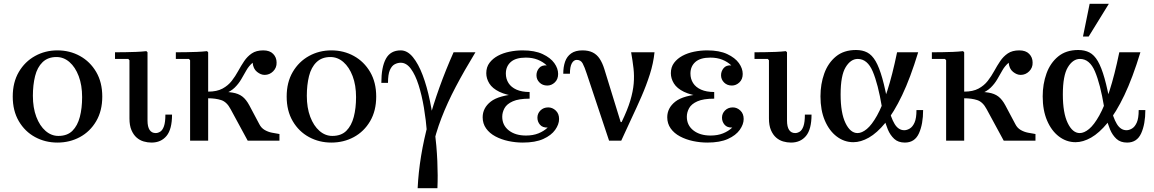

<svg xmlns="http://www.w3.org/2000/svg" viewBox="-20 -740 6071 1010"><path d="M282 -475Q347 -475 400.5 -445.5Q454 -416 486 -361.5Q518 -307 518 -232Q518 -157 486 -102.5Q454 -48 400.5 -19Q347 10 282 10Q218 10 164.5 -19Q111 -48 79 -102.5Q47 -157 47 -232Q47 -307 79 -361.5Q111 -416 164.5 -445.5Q218 -475 282 -475ZM287 -25Q334 -25 361 -52Q388 -79 400 -125Q412 -171 412 -229Q412 -292 394 -339.5Q376 -387 345.5 -413.5Q315 -440 277 -440Q232 -440 204 -413Q176 -386 164.5 -339.5Q153 -293 153 -236Q153 -173 171 -125.5Q189 -78 219.5 -51.5Q250 -25 287 -25Z M777 10Q756 10 735.5 4Q715 -2 698.5 -16.5Q682 -31 671.5 -55.5Q661 -80 661 -117V-423L655 -430H585V-465Q611 -465 639.5 -465.5Q668 -466 696 -467Q724 -468 750 -471L756 -465V-106Q756 -73 767 -56.5Q778 -40 799 -40Q811 -40 823 -47.5Q835 -55 842.5 -76Q850 -97 850 -137H885Q885 -60 856 -25Q827 10 777 10Z M980 0V-423L974 -430H905V-465Q931 -465 959.5 -465.5Q988 -466 1015.5 -467Q1043 -468 1069 -471L1075 -465V0ZM1283 0 1193 -166Q1173 -204 1143.5 -213.5Q1114 -223 1075 -223V-258H1122Q1171 -258 1202.5 -253Q1234 -248 1254.5 -232.5Q1275 -217 1292 -185L1344 -87Q1354 -67 1372 -56.5Q1390 -46 1410.5 -42Q1431 -38 1450 -35V0ZM1075 -234V-258Q1121 -258 1150.5 -274Q1180 -290 1199 -314.5Q1218 -339 1233 -366.5Q1248 -394 1264.5 -418.5Q1281 -443 1304.5 -459Q1328 -475 1365 -475Q1399 -475 1417 -456.5Q1435 -438 1435 -411Q1436 -384 1417 -365Q1398 -346 1372 -346Q1352 -346 1332 -362Q1312 -378 1309 -410Q1289 -393 1276 -370Q1263 -347 1249 -323Q1235 -299 1214.5 -279Q1194 -259 1161 -246.5Q1128 -234 1075 -234Z M1723 -475Q1788 -475 1841.5 -445.5Q1895 -416 1927 -361.5Q1959 -307 1959 -232Q1959 -157 1927 -102.5Q1895 -48 1841.5 -19Q1788 10 1723 10Q1659 10 1605.5 -19Q1552 -48 1520 -102.5Q1488 -157 1488 -232Q1488 -307 1520 -361.5Q1552 -416 1605.5 -445.5Q1659 -475 1723 -475ZM1728 -25Q1775 -25 1802 -52Q1829 -79 1841 -125Q1853 -171 1853 -229Q1853 -292 1835 -339.5Q1817 -387 1786.5 -413.5Q1756 -440 1718 -440Q1673 -440 1645 -413Q1617 -386 1605.5 -339.5Q1594 -293 1594 -236Q1594 -173 1612 -125.5Q1630 -78 1660.5 -51.5Q1691 -25 1728 -25Z M2233 212Q2236 162 2234 97Q2232 32 2226.5 -38Q2221 -108 2210 -173.5Q2199 -239 2182 -292.5Q2165 -346 2141.5 -378Q2118 -410 2088 -410Q2072 -410 2056.5 -402Q2041 -394 2031 -371.5Q2021 -349 2021 -304H1986Q1986 -387 2010 -431Q2034 -475 2088 -475Q2123 -475 2152 -439.5Q2181 -404 2203.5 -344.5Q2226 -285 2241.5 -209.5Q2257 -134 2267 -52.5Q2277 29 2280.5 107Q2284 185 2281 250H2233ZM2366 -465H2481Q2422 -368 2377.5 -283.5Q2333 -199 2302 -118.5Q2271 -38 2254 43Q2237 124 2233 212V250H2177Q2185 83 2234 -97.5Q2283 -278 2366 -465Z M2519 -123Q2519 -172 2561.5 -205.5Q2604 -239 2708 -246L2707 -232Q2644 -239 2607 -257Q2570 -275 2554 -301Q2538 -327 2538 -355Q2538 -387 2555 -409.5Q2572 -432 2599 -446.5Q2626 -461 2660 -468Q2694 -475 2729 -475Q2793 -475 2834.5 -455.5Q2876 -436 2896 -408Q2916 -380 2916 -351Q2916 -323 2898.5 -306.5Q2881 -290 2859 -290Q2834 -290 2818 -306Q2802 -322 2802 -344Q2802 -365 2815.5 -381.5Q2829 -398 2856 -396Q2836 -415 2808.5 -426Q2781 -437 2746 -437Q2693 -437 2667 -414Q2641 -391 2641 -353Q2641 -325 2655 -303Q2669 -281 2697 -268.5Q2725 -256 2766 -256V-221Q2709 -221 2677.5 -207Q2646 -193 2634 -171Q2622 -149 2622 -126Q2622 -81 2656.5 -54Q2691 -27 2747 -27Q2784 -27 2812.5 -38.5Q2841 -50 2861 -69Q2834 -68 2820.5 -84Q2807 -100 2807 -121Q2807 -143 2823 -159Q2839 -175 2864 -175Q2886 -175 2903.5 -158.5Q2921 -142 2921 -114Q2921 -86 2900.5 -57Q2880 -28 2838 -9Q2796 10 2730 10Q2692 10 2654.5 2Q2617 -6 2586 -22.5Q2555 -39 2537 -64.5Q2519 -90 2519 -123Z M3423 -465Q3417 -407 3398.5 -349Q3380 -291 3354.5 -232.5Q3329 -174 3301.5 -116Q3274 -58 3248 0H3184L3245 -98H3250Q3281 -162 3295.5 -210.5Q3310 -259 3313.5 -300Q3317 -341 3312.5 -380.5Q3308 -420 3300 -465ZM3044 -475Q3076 -475 3098 -464Q3120 -453 3134.5 -431Q3149 -409 3159 -377L3245 -98L3184 0L3067 -351Q3055 -388 3045 -406.5Q3035 -425 3014 -425Q2998 -425 2988 -407Q2978 -389 2978 -352H2943Q2943 -388 2952.5 -415.5Q2962 -443 2984.5 -459Q3007 -475 3044 -475Z M3490 -123Q3490 -172 3532.5 -205.5Q3575 -239 3679 -246L3678 -232Q3615 -239 3578 -257Q3541 -275 3525 -301Q3509 -327 3509 -355Q3509 -387 3526 -409.5Q3543 -432 3570 -446.5Q3597 -461 3631 -468Q3665 -475 3700 -475Q3764 -475 3805.5 -455.5Q3847 -436 3867 -408Q3887 -380 3887 -351Q3887 -323 3869.5 -306.5Q3852 -290 3830 -290Q3805 -290 3789 -306Q3773 -322 3773 -344Q3773 -365 3786.5 -381.5Q3800 -398 3827 -396Q3807 -415 3779.5 -426Q3752 -437 3717 -437Q3664 -437 3638 -414Q3612 -391 3612 -353Q3612 -325 3626 -303Q3640 -281 3668 -268.5Q3696 -256 3737 -256V-221Q3680 -221 3648.5 -207Q3617 -193 3605 -171Q3593 -149 3593 -126Q3593 -81 3627.5 -54Q3662 -27 3718 -27Q3755 -27 3783.5 -38.5Q3812 -50 3832 -69Q3805 -68 3791.5 -84Q3778 -100 3778 -121Q3778 -143 3794 -159Q3810 -175 3835 -175Q3857 -175 3874.5 -158.5Q3892 -142 3892 -114Q3892 -86 3871.5 -57Q3851 -28 3809 -9Q3767 10 3701 10Q3663 10 3625.5 2Q3588 -6 3557 -22.5Q3526 -39 3508 -64.5Q3490 -90 3490 -123Z M4141 10Q4120 10 4099.5 4Q4079 -2 4062.5 -16.5Q4046 -31 4035.5 -55.5Q4025 -80 4025 -117V-423L4019 -430H3949V-465Q3975 -465 4003.5 -465.5Q4032 -466 4060 -467Q4088 -468 4114 -471L4120 -465V-106Q4120 -73 4131 -56.5Q4142 -40 4163 -40Q4175 -40 4187 -47.5Q4199 -55 4206.5 -76Q4214 -97 4214 -137H4249Q4249 -60 4220 -25Q4191 10 4141 10Z M4469 8Q4421 8 4381.5 -22Q4342 -52 4319 -106Q4296 -160 4296 -233Q4296 -298 4316 -353.5Q4336 -409 4377.5 -443Q4419 -477 4483 -477Q4517 -477 4542 -464Q4567 -451 4586 -418.5Q4605 -386 4621.5 -327.5Q4638 -269 4654 -178H4619Q4599 -298 4571 -364Q4543 -430 4492 -430Q4455 -430 4428.5 -386.5Q4402 -343 4402 -243Q4402 -146 4427.5 -93Q4453 -40 4491 -40Q4514 -40 4540 -61.5Q4566 -83 4593.5 -132Q4621 -181 4647.5 -262.5Q4674 -344 4699 -465H4810Q4769 -330 4725.5 -239Q4682 -148 4637.5 -94Q4593 -40 4550.5 -16Q4508 8 4469 8ZM4740 10Q4705 10 4684 -9.5Q4663 -29 4650.5 -58.5Q4638 -88 4631 -120.5Q4624 -153 4619 -178H4654Q4666 -121 4686 -88Q4706 -55 4737 -55Q4751 -55 4766 -64Q4781 -73 4791 -95.5Q4801 -118 4801 -161H4836Q4836 -87 4814 -38.5Q4792 10 4740 10Z M4957 0V-423L4951 -430H4882V-465Q4908 -465 4936.5 -465.5Q4965 -466 4992.5 -467Q5020 -468 5046 -471L5052 -465V0ZM5260 0 5170 -166Q5150 -204 5120.5 -213.5Q5091 -223 5052 -223V-258H5099Q5148 -258 5179.5 -253Q5211 -248 5231.5 -232.5Q5252 -217 5269 -185L5321 -87Q5331 -67 5349 -56.5Q5367 -46 5387.5 -42Q5408 -38 5427 -35V0ZM5052 -234V-258Q5098 -258 5127.5 -274Q5157 -290 5176 -314.5Q5195 -339 5210 -366.5Q5225 -394 5241.5 -418.5Q5258 -443 5281.5 -459Q5305 -475 5342 -475Q5376 -475 5394 -456.5Q5412 -438 5412 -411Q5413 -384 5394 -365Q5375 -346 5349 -346Q5329 -346 5309 -362Q5289 -378 5286 -410Q5266 -393 5253 -370Q5240 -347 5226 -323Q5212 -299 5191.5 -279Q5171 -259 5138 -246.5Q5105 -234 5052 -234Z M5638 8Q5590 8 5550.5 -22Q5511 -52 5488 -106Q5465 -160 5465 -233Q5465 -298 5485 -353.5Q5505 -409 5546.5 -443Q5588 -477 5652 -477Q5686 -477 5711 -464Q5736 -451 5755 -418.5Q5774 -386 5790.5 -327.5Q5807 -269 5823 -178H5788Q5768 -298 5740 -364Q5712 -430 5661 -430Q5624 -430 5597.5 -386.5Q5571 -343 5571 -243Q5571 -146 5596.5 -93Q5622 -40 5660 -40Q5683 -40 5709 -61.5Q5735 -83 5762.5 -132Q5790 -181 5816.5 -262.5Q5843 -344 5868 -465H5979Q5938 -330 5894.5 -239Q5851 -148 5806.5 -94Q5762 -40 5719.5 -16Q5677 8 5638 8ZM5909 10Q5874 10 5853 -9.5Q5832 -29 5819.5 -58.5Q5807 -88 5800 -120.5Q5793 -153 5788 -178H5823Q5835 -121 5855 -88Q5875 -55 5906 -55Q5920 -55 5935 -64Q5950 -73 5960 -95.5Q5970 -118 5970 -161H6005Q6005 -87 5983 -38.5Q5961 10 5909 10ZM5677 -548 5712 -720H5813L5707 -548Z"/></svg>

Font: Brygada 1918 Medium
Style: Regular
Weight: 500
Designer: Mateusz Machalski | Borys Kosmynka | Przemek Hoffer
Foundry: NIEPODLEGLA 2018
Version: Version 3.006